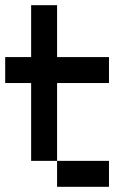

<svg xmlns="http://www.w3.org/2000/svg" viewBox="-20 -820 540 740"><path d="M0 -500V-600H100V-800H200V-600H400V-500H200V-200H100V-500ZM200 -200H400V-100H200Z"/></svg>

Font: GalmuriMono9 Regular
Style: Regular
Weight: 400
Designer: Lee Minseo (quiple)
Version: Version 2.399;hotconv 1.1.1;makeotfexe 2.6.0 DEVELOPMENT